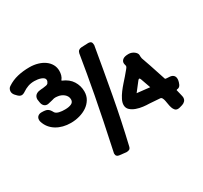

<svg xmlns="http://www.w3.org/2000/svg" viewBox="-194 -818 1169 1104"><g transform="rotate(-30 391.0 -266.0)"><path d="M107.9 -381.8Q104.5 -380.9 101.8 -380.4Q99.1 -379.9 96.7 -379.9Q83 -379.9 74.5 -388.7Q65.9 -397.5 63.5 -413.1L61.5 -426.8Q61.5 -428.7 61 -430.2Q60.5 -431.6 60.5 -433.1Q60.5 -463.4 91.8 -471.2Q98.6 -472.7 104 -472.9Q109.4 -473.1 114.7 -474.1Q117.2 -474.1 119.9 -474.1Q122.6 -474.1 125.5 -475.1Q136.2 -476.1 143.8 -477.8Q151.4 -479.5 155.8 -483.9Q163.6 -494.1 163.6 -503.9Q163.6 -512.2 157.2 -517.8Q150.9 -523.4 141.1 -527.1Q131.3 -530.8 119.6 -532.5Q107.9 -534.2 97.7 -534.2Q73.7 -534.2 54.9 -527.3Q36.1 -520.5 20.5 -509.8Q6.3 -500 -4.4 -500Q-18.1 -500 -32.2 -516.1L-40.5 -524.9Q-44.9 -530.3 -47.6 -536.6Q-50.3 -543 -50.3 -549.8Q-50.3 -559.1 -46.1 -566.9Q-42 -574.7 -34.2 -579.1Q-3.4 -599.6 33.4 -608.4Q70.3 -617.2 112.8 -617.2Q142.6 -617.2 168.2 -609.6Q193.8 -602.1 212.6 -588.4Q231.4 -574.7 241.9 -555.7Q252.4 -536.6 252.4 -513.2Q252.4 -499 248.5 -485.1Q244.6 -471.2 234.9 -460L236.8 -457Q278.3 -439.9 298.1 -408.2Q317.9 -376.5 317.9 -338.9Q317.9 -310.1 304.4 -287.8Q291 -265.6 269 -250.7Q247.1 -235.8 218.8 -228Q190.4 -220.2 160.6 -220.2Q134.3 -220.2 110.4 -226.3Q86.4 -232.4 66.7 -244.4Q46.9 -256.3 32.7 -273.9Q18.6 -291.5 11.7 -314Q10.7 -316.9 10.3 -319.8Q9.8 -322.8 9.8 -326.2Q9.8 -341.3 19.3 -349.6Q28.8 -357.9 43.5 -357.9Q57.6 -357.9 67.1 -356.4Q76.7 -355 83.3 -351.1Q89.8 -347.2 95 -340.8Q100.1 -334.5 105.5 -324.2Q108.9 -317.9 116 -314Q123 -310.1 131.8 -307.9Q140.6 -305.7 150.9 -304.9Q161.1 -304.2 170.9 -304.2Q196.3 -304.2 212.4 -311.8Q228.5 -319.3 228.5 -337.9Q228.5 -348.6 223.6 -357.9Q218.8 -367.2 210.2 -374.3Q201.7 -381.3 190.9 -385.7Q180.2 -390.1 168.5 -391.1Q166 -391.1 163.3 -391.6Q160.6 -392.1 157.7 -392.1Q151.9 -392.1 146.2 -391.4Q140.6 -390.6 134.8 -388.2Q128.4 -386.7 121.1 -384.8Q113.8 -382.8 107.9 -381.8ZM401.9 -543Q406.7 -565.4 430.2 -566.9L476.1 -568.8Q490.2 -567.9 495.1 -561.5Q500 -555.2 500 -541Q474.1 -389.2 446.3 -238Q418.5 -86.9 382.8 64Q379.9 76.7 372.6 80.8Q365.2 85 353 85L309.1 80.1Q298.3 79.1 292.7 73.5Q287.1 67.9 287.1 58.1Q287.1 56.6 287.1 54.4Q287.1 52.2 288.1 49.8Q310.1 -52.2 326.9 -135Q343.8 -217.8 357.2 -288.3Q370.6 -358.9 381.3 -420.7Q392.1 -482.4 401.9 -543ZM784.7 -166.5Q800.3 -165.5 809.1 -157Q817.9 -148.4 817.9 -133.8Q817.9 -130.4 817.6 -126.5Q817.4 -122.6 814.9 -113.8Q810.1 -96.7 802.7 -89.6Q795.4 -82.5 784.7 -82.5L780.8 -79.6Q785.2 -62 787.6 -51.8Q790 -41.5 791.3 -35.9Q792.5 -30.3 792.7 -28.3Q793 -26.4 793 -25.4Q793 -11.2 785.6 -2.7Q778.3 5.9 765.6 10.3Q754.4 14.2 746.1 15.9Q737.8 17.6 734.9 17.6Q722.2 17.6 715.1 9.8Q708 2 704.1 -9.5Q700.2 -21 698.2 -34.4Q696.3 -47.9 693.8 -59.3Q691.4 -70.8 687 -78.6Q682.6 -86.4 673.8 -86.4L605 -91.3Q588.9 -91.3 566.4 -94Q543.9 -96.7 523.2 -104Q502.4 -111.3 488 -124.3Q473.6 -137.2 473.6 -157.7Q473.6 -174.3 483.2 -193.4Q492.7 -212.4 506.6 -231Q520.5 -249.5 535.9 -266.8Q551.3 -284.2 563 -297.4L590.8 -330.6Q594.7 -335 596.7 -339.1Q598.6 -343.3 598.6 -345.7Q598.6 -349.6 596.7 -354.7Q594.7 -359.9 594.7 -366.7Q594.7 -379.4 606.2 -388.9Q617.7 -398.4 645 -398.4Q655.3 -398.4 664.6 -395Q673.8 -391.6 680.9 -386.2Q688 -380.9 692.4 -374.3Q696.8 -367.7 696.8 -361.3Q696.8 -356 697 -350.3Q697.3 -344.7 698.7 -338.4L719.7 -278.3L754.9 -171.4Q756.3 -167.5 767.6 -167.5ZM657.7 -170.4 634.8 -235.4Q632.3 -241.7 630.9 -243.2Q629.4 -244.6 627 -244.6Q625.5 -244.6 623.8 -243.7Q622.1 -242.7 618.7 -238.8L572.8 -179.7Z"/></g></svg>

Font: Gochi Hand
Style: Regular
Weight: 400
Designer: Juan Pablo del Peral
Foundry: Juan Pablo del Peral
Version: Version 1.001